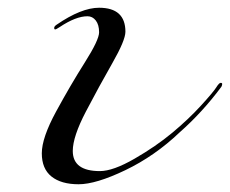

<svg xmlns="http://www.w3.org/2000/svg" viewBox="-20 -468 594 496"><path d="M134 -398Q125 -392 122.5 -392Q120 -392 120 -396Q120 -400 126 -404Q190 -448 236 -448Q304 -448 304 -386Q304 -364 270 -304.5Q236 -245 202 -180Q168 -115 168 -78Q168 -26 238 -26Q272 -26 327.5 -58Q383 -90 425 -125Q467 -160 499 -195Q531 -230 538.5 -242Q546 -254 550 -254Q554 -254 554 -251Q554 -248 552 -244Q503 -178 444 -126Q380 -65 304 -28.5Q228 8 183 8Q138 8 113 -12Q88 -32 88 -72Q88 -112 125 -180Q162 -248 199 -306.5Q236 -365 236 -384.5Q236 -404 227.5 -415Q219 -426 206 -426Q176 -426 134 -398Z"/></svg>

Font: Miama
Style: Regular
Weight: 400
Italic angle: 16.5°
Designer: Linus Romer
Foundry: Linus Romer
Version: 0.32